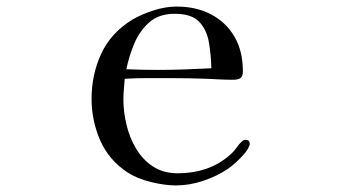

<svg xmlns="http://www.w3.org/2000/svg" viewBox="-20 -563 1040 585"><path d="M624 -355Q623 -396 616.5 -434Q610 -472 587 -496.5Q564 -521 512 -521Q465 -521 435.5 -495.5Q406 -470 389.5 -431Q373 -392 365 -352Q389 -351 413.5 -350.5Q438 -350 462 -350Q503 -350 543.5 -351.5Q584 -353 624 -355ZM741 -124Q741 -120 739 -118Q736 -108 724 -94Q712 -80 698 -67.5Q684 -55 675 -49Q641 -26 599 -12Q557 2 516 2Q482 2 439.5 -8.5Q397 -19 368 -38Q311 -76 285 -136Q259 -196 259 -262Q259 -336 288.5 -399.5Q318 -463 383 -503Q412 -520 448.5 -531.5Q485 -543 518 -543Q578 -543 623.5 -519Q669 -495 694.5 -451Q720 -407 720 -346Q720 -330 712.5 -325Q705 -320 690 -320Q670 -320 649.5 -321Q629 -322 609 -323Q581 -324 553 -324.5Q525 -325 496 -325Q462 -325 428 -325Q394 -325 360 -323Q359 -307 357.5 -291.5Q356 -276 356 -260Q356 -222 365.5 -182.5Q375 -143 395 -109.5Q415 -76 446.5 -55.5Q478 -35 522 -35Q568 -35 609 -49Q650 -63 684 -94Q694 -103 701 -113.5Q708 -124 718 -133Q722 -137 729 -137Q741 -137 741 -124Z"/></svg>

Font: Kaisei Tokumin
Style: Regular
Weight: 400
Designer: Font-Kai, 金井和夫
Foundry: KAZUO KANAI
Version: Version 5.003